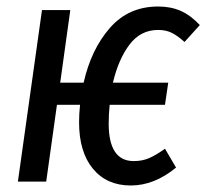

<svg xmlns="http://www.w3.org/2000/svg" viewBox="-20 -558 634 590"><path d="M327 -304H497L487 -236H317Q314 -206 314 -178Q314 -63 391 -63Q417 -63 438 -72Q459 -81 487 -101L521 -43Q454 12 382 12Q308 12 265.5 -39.5Q223 -91 223 -182Q223 -209 226 -236H155L122 0H35L109 -527H196L165 -304H237Q260 -406 317.5 -472Q375 -538 466 -538Q505 -538 535.5 -524.5Q566 -511 594 -481L547 -429Q526 -448 508 -457Q490 -466 466 -466Q412 -466 378 -421Q344 -376 327 -304Z"/></svg>

Font: Fira Sans Compressed
Style: Italic
Weight: 400
Width: 1
Italic angle: -8°
Designer: bBox Type GmbH & Carrois Corporate GbR & Edenspiekermann AG
Foundry: bBox Type GmbH & Carrois Corporate GbR & Edenspiekermann AG
Version: Version 4.301